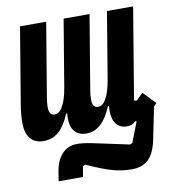

<svg xmlns="http://www.w3.org/2000/svg" viewBox="-80 -586 760 846"><g transform="rotate(-10 300.0 -163.0)"><path d="M243 134 232 139 224 186H115L121 148Q129 95 155.5 66.5Q182 38 224 38Q250 38 294 47L453 81L464 76L499 -14L495 -17Q486 -8 476.5 -4Q467 0 454 0Q424 0 407 -20.5Q390 -41 390 -81Q390 -92 391 -102H386Q366 -52 337.5 -26Q309 0 274 0Q235 0 217 -25.5Q199 -51 204 -102H199Q179 -52 150.5 -26Q122 0 80 0Q43 0 22.5 -24.5Q2 -49 2 -96Q2 -132 9 -174L66 -516H183L128 -186Q124 -162 124 -144Q124 -107 149 -107Q171 -107 186 -135Q202 -163 211 -216L261 -516H377L322 -186Q318 -162 318 -144Q318 -107 343 -107Q354 -107 363 -113.5Q372 -120 380 -135Q396 -163 405 -216L455 -516H572L504 -107L515 -104L546 -134L599 -79L586 -65L557 78Q544 139 516.5 164.5Q489 190 442 190Q398 190 355.5 178Q313 166 243 134Z"/></g></svg>

Font: iA Writer Mono V
Style: Regular
Weight: 400
Italic angle: -9.5°
Designer: Mike Abbink, Paul van der Laan, Pieter van Rosmalen
Foundry: Bold Monday
Version: Version 2.000